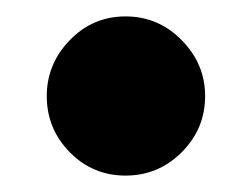

<svg xmlns="http://www.w3.org/2000/svg" viewBox="-20 -395 306 234"><path d="M133 -181Q93 -181 65 -209.5Q37 -238 37 -278Q37 -317 65 -346Q93 -375 133 -375Q173 -375 201.5 -346Q230 -317 230 -278Q230 -238 201.5 -209.5Q173 -181 133 -181Z"/></svg>

Font: MuseoModerno Thin
Style: Bold
Weight: 700
Version: Version 1.003